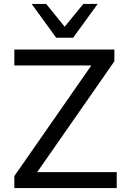

<svg xmlns="http://www.w3.org/2000/svg" viewBox="-20 -957 655 977"><path d="M53 0V-61L474 -666L485 -624H53V-705H562V-645L140 -39L129 -81H574V0ZM266 -765 141 -937H215L309 -821L404 -937H477L352 -765Z"/></svg>

Font: Nunito Sans 7pt
Style: Regular
Weight: 400
Designer: Vernon Adams
Foundry: Vernon Adams
Version: Version 3.101;gftools[0.9.27]